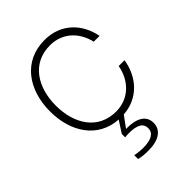

<svg xmlns="http://www.w3.org/2000/svg" viewBox="-220 -632 959 959"><g transform="rotate(-45 259.0 -153.0)"><path d="M253 226C324 226 368 197 368 146C368 94 324 70 255 70H249L292 11C398 4 470 -74 486 -178H445C429 -90 366 -26 275 -26C148 -26 83 -131 83 -260C83 -389 148 -494 275 -494C363 -494 424 -435 443 -352H484C464 -457 388 -532 275 -532C124 -532 42 -411 42 -260C42 -115 117 2 256 11L216 73V97C224 96 234 95 243 95C302 95 330 111 330 146C330 180 301 198 241 198C223 198 205 196 185 192V219C208 225 230 226 253 226Z"/></g></svg>

Font: Aspekta 150
Style: Regular
Weight: 150
Designer: Ivo Dolenc
Version: Version 2.000